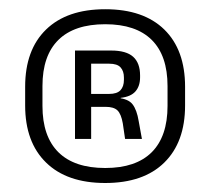

<svg xmlns="http://www.w3.org/2000/svg" viewBox="-20 -668 456 416"><path d="M208 -271.5Q125 -271.5 79.8 -315.8Q34.5 -360 34.5 -439.5V-480Q34.5 -560 79.8 -604Q125 -648 208 -648Q291 -648 336 -604Q381 -560 381 -480V-439.5Q381 -360 336 -315.8Q291 -271.5 208 -271.5ZM208 -304Q274.5 -304 308.8 -338.2Q343 -372.5 343 -438.5V-481.5Q343 -547.5 308.8 -581.5Q274.5 -615.5 208 -615.5Q141 -615.5 106.5 -581.5Q72 -547.5 72 -481.5V-438.5Q72 -372.5 106.5 -338.2Q141 -304 208 -304ZM251 -367 246 -401Q242.5 -421 234.5 -428.8Q226.5 -436.5 209 -436.5H166.5V-464.5H216.5Q233.5 -464.5 241 -472.5Q248.5 -480.5 248.5 -495V-500Q248.5 -514 241.2 -522Q234 -530 216.5 -530H165.5V-558.5H221Q253.5 -558.5 268.5 -545Q283.5 -531.5 283.5 -504.5V-500.5Q283.5 -481.5 273.5 -470Q263.5 -458.5 241.5 -456L241 -451.5L234 -456Q258 -454 267.2 -442Q276.5 -430 280.5 -405.5L287.5 -367ZM142.5 -367V-558.5H177.5V-455V-443V-367Z"/></svg>

Font: Anek Telugu
Style: Regular
Weight: 400
Designer: Omkar Bhoir (Telugu), Yesha Goshar (Latin)
Foundry: Ek Type
Version: Version 1.003